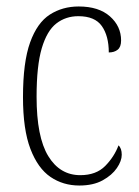

<svg xmlns="http://www.w3.org/2000/svg" viewBox="-20 -563 428 593"><path d="M225 10Q175 10 136 -16.5Q97 -43 74 -103Q51 -163 51 -263Q51 -371 73 -432Q95 -493 134 -518Q173 -543 223 -543Q285 -543 319.5 -512.5Q354 -482 354 -438Q354 -418 343.5 -409.5Q333 -401 316 -401Q316 -452 294.5 -482.5Q273 -513 222 -513Q183 -513 154 -490.5Q125 -468 109 -414Q93 -360 93 -264Q93 -140 129 -81Q165 -22 228 -22Q277 -22 305 -50.5Q333 -79 346 -114Q356 -105 356 -85Q356 -66 341 -44Q326 -22 297 -6Q268 10 225 10Z"/></svg>

Font: Noto Serif Sinhala Condensed ExtraLight
Style: Regular
Weight: 200
Width: 3
Designer: Jelle Bosma - Monotype Design Team
Foundry: Monotype Imaging Inc.
Version: Version 2.007; ttfautohint (v1.8.4.7-5d5b)